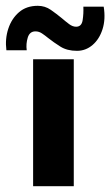

<svg xmlns="http://www.w3.org/2000/svg" viewBox="-42 -641 379 661"><path d="M72 -437H212V0H72ZM223 -466Q189 -466 166 -480.5Q143 -495 124 -510Q113 -519 102.5 -526Q92 -533 80 -533Q60 -533 53.5 -511.5Q47 -490 50 -468H-20Q-25 -507 -13.5 -542Q-2 -577 23.5 -599Q49 -621 88 -621Q113 -621 133 -607Q153 -593 170 -579Q184 -567 196 -558Q208 -549 220 -549Q239 -549 242.5 -571.5Q246 -594 245 -618H315Q322 -575 311 -540.5Q300 -506 276.5 -486Q253 -466 223 -466Z"/></svg>

Font: Reem Kufi Fun
Style: Bold
Weight: 700
Designer: Khaled Hosny
Version: Version 1.005